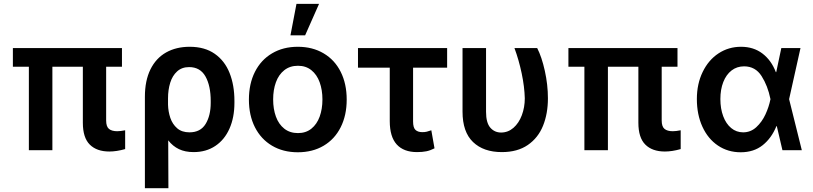

<svg xmlns="http://www.w3.org/2000/svg" viewBox="-20 -780 4222 997"><path d="M613.3 -433.6H531.2V-154.3Q531.2 -122.6 545.9 -110.6Q560.5 -98.6 588.9 -98.6Q605.5 -98.6 629.9 -103.5V-5.9Q585.4 6.8 547.9 6.8Q482.4 6.8 446.3 -29.1Q410.2 -64.9 410.2 -142.6V-433.6H252V0H129.9V-433.6H46.9V-530.3H613.3Z M964.8 -537.1Q1043 -537.1 1095 -500.7Q1147 -464.4 1172.1 -401.1Q1197.3 -337.9 1197.3 -255.9V-246.1Q1197.3 -169.9 1171.6 -112.1Q1146 -54.2 1098.1 -22.2Q1050.3 9.8 985.4 9.8Q941.4 9.8 909.2 -5.6Q877 -21 853.5 -51.3L854.5 197.3H732.4V-277.3Q732.4 -361.3 761.2 -419.7Q790 -478 842.5 -507.6Q895 -537.1 964.8 -537.1ZM852.5 -236.3Q853.5 -200.2 864.5 -167.7Q875.5 -135.3 899.9 -114Q924.3 -92.8 963.9 -92.8Q1021 -92.8 1047.6 -136.2Q1074.2 -179.7 1074.2 -246.1V-255.9Q1074.2 -334.5 1046.9 -383.1Q1019.5 -431.6 961.9 -431.6Q924.3 -431.6 899.7 -409.2Q875 -386.7 863.8 -350.1Q852.5 -313.5 852.5 -269.5Z M1272.5 -262.7Q1272.5 -344.7 1303.7 -406.7Q1335 -468.8 1392.6 -502.9Q1450.2 -537.1 1526.4 -537.1Q1603 -537.1 1660.6 -502.9Q1718.3 -468.8 1749.3 -406.7Q1780.3 -344.7 1780.3 -262.7Q1780.3 -181.2 1749 -119.1Q1717.8 -57.1 1660.4 -23.2Q1603 10.7 1526.4 10.7Q1450.2 10.7 1392.6 -23.4Q1335 -57.6 1303.7 -119.4Q1272.5 -181.2 1272.5 -262.7ZM1654.3 -263.7Q1654.3 -313 1639.9 -352.8Q1625.5 -392.6 1596.9 -415.5Q1568.4 -438.5 1527.3 -438.5Q1485.4 -438.5 1456.3 -415.5Q1427.2 -392.6 1412.8 -353Q1398.4 -313.5 1398.4 -263.7Q1398.4 -213.9 1412.8 -174.3Q1427.2 -134.8 1456.3 -111.8Q1485.4 -88.9 1527.3 -88.9Q1568.4 -88.9 1596.9 -111.8Q1625.5 -134.8 1639.9 -174.3Q1654.3 -213.9 1654.3 -263.7ZM1519.5 -759.8H1636.7L1564.5 -596.7H1488.3Z M2301.8 -428.7H2125V-149.4Q2125 -116.7 2137.7 -105.2Q2150.4 -93.8 2172.9 -93.8Q2186.5 -93.8 2196 -96.2Q2205.6 -98.6 2219.7 -103.5L2236.3 -9.8Q2214.4 1.5 2193.8 5.6Q2173.3 9.8 2145.5 9.8Q2076.2 9.8 2040 -30Q2003.9 -69.8 2003.9 -151.4V-428.7H1838.9V-530.3H2301.8Z M2503.9 -530.3V-199.2Q2503.9 -142.6 2525.9 -117.2Q2547.9 -91.8 2582 -91.8Q2618.2 -91.8 2646.2 -116.2Q2674.3 -140.6 2689.7 -181.6Q2705.1 -222.7 2705.1 -269.5Q2703.6 -329.1 2689 -398.9Q2674.3 -468.8 2651.4 -530.3H2769.5Q2793 -484.9 2809.1 -412.4Q2825.2 -339.8 2825.2 -269.5Q2825.2 -189.9 2799.8 -127Q2774.4 -64 2720.7 -27.1Q2667 9.8 2585.9 9.8Q2490.7 9.8 2436.3 -42.5Q2381.8 -94.7 2381.8 -200.2V-530.3Z M3498 -433.6H3416V-154.3Q3416 -122.6 3430.7 -110.6Q3445.3 -98.6 3473.6 -98.6Q3490.2 -98.6 3514.6 -103.5V-5.9Q3470.2 6.8 3432.6 6.8Q3367.2 6.8 3331.1 -29.1Q3294.9 -64.9 3294.9 -142.6V-433.6H3136.7V0H3014.6V-433.6H2931.6V-530.3H3498Z M3598.6 -265.6Q3598.6 -344.2 3628.7 -406.2Q3658.7 -468.3 3710.9 -502.7Q3763.2 -537.1 3828.1 -537.1Q3893.1 -537.1 3939.2 -502Q3985.4 -466.8 4008.8 -405.3H4010.7L4037.1 -530.3H4136.7L4077.6 -265.1L4143.6 0H4043L4013.7 -125H4011.7Q3986.3 -62.5 3940.2 -25.9Q3894 10.7 3826.2 10.7Q3759.8 10.7 3708 -24.2Q3656.2 -59.1 3627.4 -122.1Q3598.6 -185.1 3598.6 -265.6ZM3838.9 -92.8Q3877.9 -92.8 3907.2 -119.6Q3936.5 -146.5 3954.6 -185.5Q3972.7 -224.6 3980.5 -263.7L3981 -265.1L3980.5 -266.6Q3966.8 -334.5 3934.6 -385Q3902.3 -435.5 3843.8 -435.5Q3806.6 -435.5 3778.8 -414.1Q3751 -392.6 3735.8 -354Q3720.7 -315.4 3720.7 -265.6Q3720.7 -215.8 3735.4 -176.5Q3750 -137.2 3776.9 -115Q3803.7 -92.8 3838.9 -92.8Z"/></svg>

Font: Pretendard SemiBold
Style: Regular
Weight: 600
Designer: Base glyphs from Inter by Rasmus Andersson; Hangeul glyphs from Noto Sans CJK(Source Han Sans) by Jang Soo-young and Kan
Foundry: Kil Hyung-jin
Version: Version 1.309